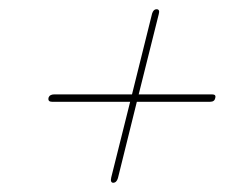

<svg xmlns="http://www.w3.org/2000/svg" viewBox="-20 -553 504 416"><path d="M225 -157Q218.5 -157.5 221 -168.5L262 -332.5H92.5Q83.5 -332.5 85 -341Q87.5 -348.5 97.5 -348.5H266L309.5 -523.5Q312.5 -533 319 -533Q327 -533 324 -522.5L280.5 -348.5H439.5Q448.5 -348.5 446.5 -341Q445 -332.5 435.5 -332.5H276.5L235.5 -167Q232.5 -157 225 -157Z"/></svg>

Font: Fraunces 144pt S050 Thin
Style: Italic
Weight: 100
Italic angle: -16°
Version: Version 1.000; ttfautohint (v1.8.3)